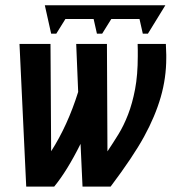

<svg xmlns="http://www.w3.org/2000/svg" viewBox="-20 -691 640 711"><path d="M594.2 -528.3 595.7 -488.3V-476.1Q595.7 -402.3 575.2 -331.3Q554.7 -260.3 513.7 -185.3Q472.7 -110.4 389.6 0H285.6L278.3 -158.2Q228.5 -58.1 180.7 0H77.1L52.2 -528.3H167L169.4 -130.9Q230.5 -226.1 269.5 -350.6L262.2 -528.3H376L377.9 -130.4Q398.4 -161.1 418.5 -193.6Q438.5 -226.1 454.3 -267.1Q470.2 -308.1 480.2 -360.6Q490.2 -413.1 490.2 -482.9V-506.3L489.7 -528.3ZM592.3 -671.4 527.8 -566.4H508.8L496.6 -620.6H392.1L358.4 -566.4H338.9L326.7 -620.6H222.2L188.5 -566.4H169.4L146 -671.4Z"/></svg>

Font: Liberation Mono
Style: Bold Italic
Weight: 700
Italic angle: -12°
Monospace: yes
Designer: Steve Matteson
Foundry: Ascender Corporation
Version: Version 2.1.5